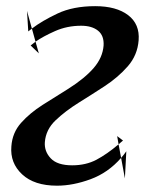

<svg xmlns="http://www.w3.org/2000/svg" viewBox="-20 -578 478 608"><path d="M160.5 10Q88.5 10 50 -26Q11.5 -62 16 -114.5Q19 -158 47 -189.2Q75 -220.5 115.2 -246Q155.5 -271.5 196.5 -297Q248.5 -330 276.8 -362.8Q305 -395.5 308 -433.5Q310 -465 290.5 -480.8Q271 -496.5 237 -496.5Q192.5 -496.5 154.2 -479.5Q116 -462.5 92.5 -446L103 -409L77 -434Q84 -439.5 92.5 -446L81 -487.5Q113 -512 162.2 -535.2Q211.5 -558.5 281.5 -558.5Q348.5 -558.5 385.8 -530Q423 -501.5 419 -450.5Q415.5 -403.5 384.8 -368.2Q354 -333 311.5 -305.2Q269 -277.5 229.5 -253Q187 -226.5 156 -197Q125 -167.5 122 -127.5Q120 -98.5 140.8 -76.5Q161.5 -54.5 208.5 -54.5Q252 -54.5 285.5 -72.2Q319 -90 355.5 -121L351 -147L369.5 -133Q362 -126.5 355.5 -121L363.5 -78Q322.5 -31 266.8 -10.5Q211 10 160.5 10ZM65.5 -543.5 81 -487.5Q75.5 -483.5 69.5 -478.5ZM380 -99 375.5 -13 363.5 -78Q372.5 -88 380 -99Z"/></svg>

Font: Merriweather Text Regular
Style: Italic
Weight: 400
Italic angle: -7.8°
Designer: Eben Sorkin
Foundry: Eben Sorkin
Version: Version 2.100; ttfautohint (v1.7.19-72a1) -l 8 -r 50 -G 200 